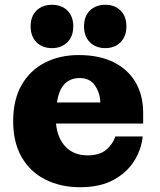

<svg xmlns="http://www.w3.org/2000/svg" viewBox="-20 -770 667 802"><path d="M420 -569Q380 -569 355.5 -593.5Q331 -618 331 -660Q331 -702 355.5 -726Q380 -750 420 -750Q459 -750 483.5 -726Q508 -702 508 -660Q508 -618 483.5 -593.5Q459 -569 420 -569ZM197 -569Q157 -569 132.5 -593.5Q108 -618 108 -660Q108 -702 132.5 -726Q157 -750 197 -750Q237 -750 261.5 -726Q286 -702 286 -660Q286 -618 261.5 -593.5Q237 -569 197 -569ZM315 12Q233 12 169.5 -20Q106 -52 70.5 -113.5Q35 -175 35 -264Q35 -353 70 -414.5Q105 -476 167 -508Q229 -540 308 -540Q396 -540 456 -509.5Q516 -479 547 -425Q578 -371 578 -299V-254H214Q220 -192 254.5 -156.5Q289 -121 345 -121Q395 -121 422.5 -143.5Q450 -166 462 -200H576Q571 -147 541 -98.5Q511 -50 455 -19Q399 12 315 12ZM399 -342Q398 -382 376.5 -413Q355 -444 313 -444Q275 -444 250.5 -420Q226 -396 218 -342Z"/></svg>

Font: Montagu Slab 16pt
Style: Bold
Weight: 700
Designer: Florian Karsten
Foundry: Florian Karsten
Version: Version 1.000; ttfautohint (v1.8.3)